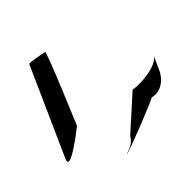

<svg xmlns="http://www.w3.org/2000/svg" viewBox="-154 -895 1092 1068"><g transform="rotate(-30 391.5 -361.0)"><path d="M59 -145C52 -65 207 -276 207 -276C208 -284 269 -720 259 -720C248 -720 150 -714 149 -706ZM370 -2C368 9 656 -205 645 -205C705 -205 749 -254 759 -321L772 -403C763 -344 621 -296 576 -296L435 -79C422 -31 392 -20 370 -2Z"/></g></svg>

Font: Ampere
Style: CndIta
Weight: 400
Version: Version 1